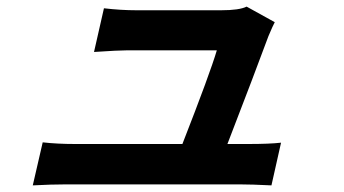

<svg xmlns="http://www.w3.org/2000/svg" viewBox="-20 -544 1040 580"><path d="M731 -109Q794 -109 829 -113L800 16Q740 13 705 13H178Q136 13 79 16L109 -114Q153 -109 207 -109H531Q615 -324 635 -392H365Q338 -392 264 -387L294 -519Q345 -513 392 -513H648Q703 -513 725 -524L810 -477Q805 -468 791 -435Q750 -324 667 -109Z"/></svg>

Font: KaiGen Gothic CN Bold
Style: Bold
Weight: 700
Designer: Ryoko NISHIZUKA  (kana & ideographs); Paul D. Hunt (Latin, Greek & Cyrillic); Wenlong ZHANG  (bopomofo); Sandoll Communi
Foundry: Adobe Systems Incorporated
Version: Version 1.002.20150501